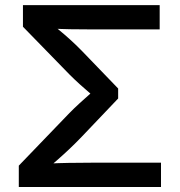

<svg xmlns="http://www.w3.org/2000/svg" viewBox="-20 -748 720 768"><path d="M55.2 0V-85.4L257.8 -295.9Q276.9 -315.4 298.6 -335.2Q320.3 -355 339.8 -372.1Q359.4 -389.2 373.5 -401.4V-346.7Q359.4 -358.9 339.8 -375.2Q320.3 -391.6 299.1 -410.9Q277.8 -430.2 257.8 -450.2L71.8 -641.1V-727.5H618.7V-630.4H343.3Q299.8 -630.4 261 -631.1Q222.2 -631.8 188 -633.8L180.7 -657.7Q197.8 -643.1 218 -626.5Q238.3 -609.9 260.7 -589.6Q283.2 -569.3 307.1 -544.9L452.6 -394V-354L306.6 -200.7Q280.8 -173.8 255.6 -150.1Q230.5 -126.5 208 -106.9Q185.5 -87.4 168 -72.3L174.8 -93.8Q212.4 -95.7 253.9 -96.4Q295.4 -97.2 343.3 -97.2H624V0Z"/></svg>

Font: V-Inter
Style: Medium-500
Weight: 500
Designer: Rasmus Andersson
Foundry: rsms
Version: Version 4.000;git-4146feb